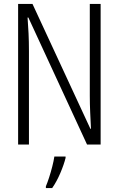

<svg xmlns="http://www.w3.org/2000/svg" viewBox="-20 -734 603 975"><path d="M72 0V-714H145L439 -80H442Q440 -119 438 -162.5Q436 -206 436 -247V-714H491V0H422L124 -645H120Q123 -605 125 -564Q127 -523 127 -474V0ZM213 212Q220 196 229 168.5Q238 141 245.5 111.5Q253 82 256 61H313V68Q305 101 286.5 144.5Q268 188 245 221H213Z"/></svg>

Font: Noto Sans Mono SemiCondensed Light
Style: Regular
Weight: 300
Width: 4
Designer: Monotype Design Team
Foundry: Monotype Imaging Inc.
Version: Version 2.014; ttfautohint (v1.8.4.7-5d5b)